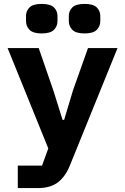

<svg xmlns="http://www.w3.org/2000/svg" viewBox="-20 -762 640 982"><path d="M71 200V85H195L227 -3L19 -516H178L253 -299L300 -149H308L353 -299L430 -516H581L338 83Q316 139 277.5 169.5Q239 200 173 200ZM193 -591Q149 -591 131 -609.5Q113 -628 113 -654V-680Q113 -706 131 -724Q149 -742 193 -742Q238 -742 256 -724Q274 -706 274 -680V-654Q274 -628 256 -609.5Q238 -591 193 -591ZM413 -591Q368 -591 350 -609.5Q332 -628 332 -654V-680Q332 -706 350 -724Q368 -742 413 -742Q457 -742 475 -724Q493 -706 493 -680V-654Q493 -628 475 -609.5Q457 -591 413 -591Z"/></svg>

Font: Lilex
Style: Regular
Weight: 400
Monospace: yes
Designer: Mike Abbink, Paul van der Laan, Pieter van Rosmalen, Mikhael Khrustik
Foundry: Mikhael Khrustik
Version: Version 2.510